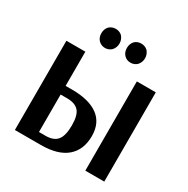

<svg xmlns="http://www.w3.org/2000/svg" viewBox="-191 -1041 1187 1211"><g transform="rotate(30 402.5 -435.5)"><path d="M264 -750Q244 -770 244 -802Q244 -833 264 -854Q284 -871 310 -871Q336 -871 356 -854Q376 -831 376 -802Q376 -772 356 -750Q336 -732 310 -732Q284 -732 264 -750ZM496 -732Q468 -732 450 -750Q430 -770 430 -802Q430 -833 450 -854Q469 -871 496 -871Q522 -871 542 -854Q562 -831 562 -802Q562 -772 542 -750Q522 -732 496 -732ZM77 0V-650H215V-401H262Q385 -401 451 -353Q517 -305 517 -209Q517 -109 453.5 -54.5Q390 0 266 0ZM590 0V-650H728V0ZM215 -65H263Q322 -65 348 -97.5Q374 -130 374 -205Q374 -279 347 -308.5Q320 -338 262 -338H215Z"/></g></svg>

Font: Arsenal
Style: Bold
Weight: 700
Designer: Andrij Shevchenko
Foundry: Stairsfor
Version: Version 2.001;PS 002.001;hotconv 1.0.88;makeotf.lib2.5.64775